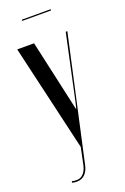

<svg xmlns="http://www.w3.org/2000/svg" viewBox="-153 -665 579 889"><g transform="rotate(-20 136.5 -221.0)"><path d="M96 -495 174 -144H176L183 -173L252 -495H260L125 117Q119 144 103.5 159.5Q88 175 63 175Q52 175 40 172L42 165Q73 173 91.5 159.5Q110 146 117 116L135 30L13 -495ZM222 -611H80V-617H222Z"/></g></svg>

Font: Moniqa SemBd Narrow Display
Style: Regular
Weight: 600
Width: 4
Designer: Rajesh Rajput
Foundry: Rajesh Rajput
Version: Version 1.000